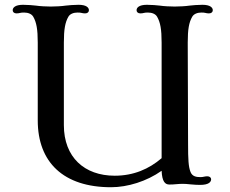

<svg xmlns="http://www.w3.org/2000/svg" viewBox="-20 -766 955 797"><path d="M136.7 -266.1C136.7 -92.3 243.7 11.2 440.9 11.2C509.8 11.2 588.9 -13.2 650.9 -57.1C652.8 -11.7 665.5 0 683.1 0C693.4 0 703.1 -0.5 711.9 -1.5C720.2 -2 728 -2.9 736.3 -2.9C744.1 -2.9 758.3 -2.4 772.9 -0.5C787.1 1 800.8 1.5 811 1.5C846.7 1.5 856.4 -10.7 856.4 -22C856.4 -28.8 850.1 -34.2 840.8 -34.2C835.9 -34.2 832 -33.7 827.6 -32.7C822.8 -31.7 817.9 -30.8 813.5 -30.8C795.9 -30.8 778.8 -32.7 771 -51.8C762.2 -73.7 760.7 -105 760.7 -168.5L759.3 -589.4C759.3 -644.5 764.6 -673.3 777.8 -696.3C784.7 -708.5 799.8 -713.9 815.9 -713.9C823.7 -713.9 828.6 -713.4 832.5 -712.4C836.9 -711.4 840.8 -710.4 847.2 -710.4C857.4 -710.4 863.3 -715.8 863.3 -723.6C863.3 -733.9 853.5 -746.1 820.3 -746.1C801.3 -746.1 778.3 -744.1 766.6 -742.7C751.5 -740.2 721.7 -738.8 705.1 -738.8C688.5 -738.8 658.7 -740.2 643.6 -742.7C631.8 -744.1 608.9 -746.1 589.8 -746.1C556.6 -746.1 546.9 -733.9 546.9 -723.6C546.9 -715.8 552.7 -710.4 563 -710.4C569.3 -710.4 573.2 -711.4 577.6 -712.4C581.5 -713.4 586.4 -713.9 594.2 -713.9C610.4 -713.9 625.5 -708.5 632.3 -696.3C645.5 -673.3 650.9 -644.5 650.9 -589.4V-109.4C598.6 -64.5 534.7 -36.6 456.1 -36.6C330.6 -36.6 245.1 -113.3 245.1 -246.6V-589.4C245.1 -644.5 250.5 -673.3 263.7 -696.3C270.5 -708.5 285.6 -713.9 301.8 -713.9C309.6 -713.9 314.5 -713.4 318.4 -712.4C322.8 -711.4 326.7 -710.4 333 -710.4C343.3 -710.4 349.1 -715.8 349.1 -723.6C349.1 -733.9 339.4 -746.1 306.2 -746.1C287.1 -746.1 264.2 -744.1 252.4 -742.7C237.3 -740.2 207.5 -738.8 190.9 -738.8C174.3 -738.8 144.5 -740.2 129.4 -742.7C117.7 -744.1 94.7 -746.1 75.7 -746.1C42.5 -746.1 32.7 -733.9 32.7 -723.6C32.7 -715.8 38.6 -710.4 48.8 -710.4C55.2 -710.4 59.1 -711.4 63.5 -712.4C67.4 -713.4 72.3 -713.9 80.1 -713.9C96.2 -713.9 111.3 -708.5 118.2 -696.3C131.3 -673.3 136.7 -644.5 136.7 -589.4Z"/></svg>

Font: Stoke
Style: Light
Weight: 300
Designer: Nicole Fally
Foundry: Nicole Fally
Version: Version 1.001